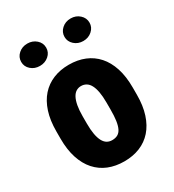

<svg xmlns="http://www.w3.org/2000/svg" viewBox="-179 -832 854 943"><g transform="rotate(-30 248.0 -360.0)"><path d="M31.2 -243.2V-284.7Q31.2 -347.2 46.6 -394.5Q62 -441.9 90.3 -473.6Q118.7 -505.4 158.4 -521.7Q198.2 -538.1 247.1 -538.1Q296.9 -538.1 336.7 -521.7Q376.5 -505.4 404.8 -473.6Q433.1 -441.9 448.5 -394.5Q463.9 -347.2 463.9 -284.7V-243.2Q463.9 -181.2 448.5 -133.8Q433.1 -86.4 404.8 -54.4Q376.5 -22.5 336.7 -6.3Q296.9 9.8 248 9.8Q198.7 9.8 158.9 -6.3Q119.1 -22.5 90.6 -54.4Q62 -86.4 46.6 -133.8Q31.2 -181.2 31.2 -243.2ZM180.2 -284.7V-243.2Q180.2 -208 184.8 -182.6Q189.5 -157.2 198.2 -141.1Q207 -125 219.5 -117.7Q231.9 -110.4 248 -110.4Q266.6 -110.4 279.5 -117.7Q292.5 -125 300.3 -141.1Q308.1 -157.2 311.8 -182.6Q315.4 -208 315.4 -243.2V-284.7Q315.4 -319.3 310.8 -344.5Q306.2 -369.6 297.6 -385.7Q289.1 -401.9 276.1 -409.7Q263.2 -417.5 247.1 -417.5Q231.4 -417.5 219 -409.7Q206.5 -401.9 198 -385.7Q189.5 -369.6 184.8 -344.5Q180.2 -319.3 180.2 -284.7ZM52.2 -666.5Q52.2 -693.4 72.8 -711.7Q93.3 -730 123 -730Q152.3 -730 173.1 -711.7Q193.8 -693.4 193.8 -666.5Q193.8 -639.6 173.1 -621.6Q152.3 -603.5 123 -603.5Q93.3 -603.5 72.8 -621.6Q52.2 -639.6 52.2 -666.5ZM297.9 -666.5Q297.9 -693.4 318.4 -711.9Q338.9 -730.5 368.7 -730.5Q398.4 -730.5 418.9 -711.9Q439.5 -693.4 439.5 -666.5Q439.5 -640.1 418.9 -621.6Q398.4 -603 368.7 -603Q338.9 -603 318.4 -621.6Q297.9 -640.1 297.9 -666.5Z"/></g></svg>

Font: Roboto Condensed ExtraBold
Style: Regular
Weight: 800
Designer: Christian Robertson
Foundry: Google
Version: Version 3.008; 2023